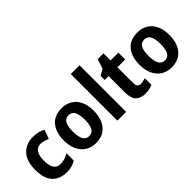

<svg xmlns="http://www.w3.org/2000/svg" viewBox="34 -1483 2215 2215"><g transform="rotate(-45 1141.5 -375.0)"><path d="M285 10Q172 10 107.5 -58Q43 -126 43 -270Q43 -411 111 -484Q179 -557 294 -557Q338 -557 377 -547Q416 -537 447 -520L406 -409Q378 -422 351 -430Q324 -438 296 -438Q245 -438 217 -396Q189 -354 189 -271Q189 -189 217 -149Q245 -109 297 -109Q333 -109 368 -119.5Q403 -130 434 -150V-31Q404 -11 367.5 -0.5Q331 10 285 10Z M1004 -274Q1004 -189 976 -125Q948 -61 893.5 -25.5Q839 10 759 10Q684 10 629.5 -25.5Q575 -61 545.5 -124.5Q516 -188 516 -274Q516 -406 579 -481.5Q642 -557 762 -557Q833 -557 888 -524Q943 -491 973.5 -428Q1004 -365 1004 -274ZM662 -274Q662 -192 685.5 -147.5Q709 -103 761 -103Q813 -103 835.5 -147Q858 -191 858 -274Q858 -357 835 -400Q812 -443 760 -443Q708 -443 685 -400Q662 -357 662 -274Z M1258 0H1115V-760H1258Z M1608 -108Q1628 -108 1647 -112.5Q1666 -117 1685 -123V-15Q1661 -4 1632 3Q1603 10 1565 10Q1492 10 1449.5 -29.5Q1407 -69 1407 -169V-435H1343V-501L1418 -545L1457 -662H1551V-547H1678V-435H1551V-176Q1551 -108 1608 -108Z M2239 -274Q2239 -189 2211 -125Q2183 -61 2128.5 -25.5Q2074 10 1994 10Q1919 10 1864.5 -25.5Q1810 -61 1780.5 -124.5Q1751 -188 1751 -274Q1751 -406 1814 -481.5Q1877 -557 1997 -557Q2068 -557 2123 -524Q2178 -491 2208.5 -428Q2239 -365 2239 -274ZM1897 -274Q1897 -192 1920.5 -147.5Q1944 -103 1996 -103Q2048 -103 2070.5 -147Q2093 -191 2093 -274Q2093 -357 2070 -400Q2047 -443 1995 -443Q1943 -443 1920 -400Q1897 -357 1897 -274Z"/></g></svg>

Font: Noto Sans Khmer UI SemiCondensed
Style: Bold
Weight: 700
Width: 4
Designer: Danh Hong and the Monotype Design Team
Foundry: Monotype Imaging Inc.
Version: Version 2.002; ttfautohint (v1.8.4.7-5d5b)